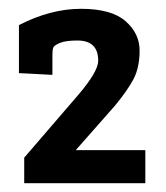

<svg xmlns="http://www.w3.org/2000/svg" viewBox="-20 -757 377 436"><path d="M23 -700Q95 -737 164 -737Q233 -737 265 -709Q297 -681 297 -642.5Q297 -604 283.5 -578Q270 -552 241 -517L152 -416H310V-341H35V-399L159 -543Q203 -595 203 -619Q203 -665 156 -665Q129 -665 116 -659.5Q103 -654 101 -649Q99 -644 99 -632V-587L23 -591Z"/></svg>

Font: Bree Serif
Style: Regular
Weight: 400
Designer: Veronika Burian, Jos Scaglione
Foundry: TypeTogether
Version: Version 1.001